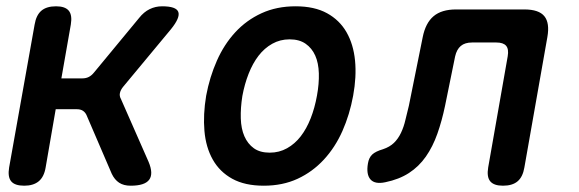

<svg xmlns="http://www.w3.org/2000/svg" viewBox="-20 -580 1840 610"><path d="M57 10Q27 10 15.5 -4Q4 -18 9 -48L90 -502Q95 -532 111.5 -546Q128 -560 158 -560Q187 -560 198.5 -546Q210 -532 205 -502L175 -331H242Q253 -331 262 -335.5Q271 -340 279 -350L422 -523Q437 -542 455.5 -551Q474 -560 495 -560Q540 -560 546.5 -542Q553 -524 523 -487L371 -304Q363 -294 361 -284.5Q359 -275 364 -266L452 -66Q468 -28 454 -9Q440 10 395 10Q373 10 358.5 0.5Q344 -9 335 -28L255 -214Q251 -223 243.5 -228Q236 -233 224 -233H157L125 -48Q120 -18 103 -4Q86 10 57 10Z M818 10Q758 10 718 -12Q678 -34 656 -73Q634 -112 629.5 -164Q625 -216 635 -276Q646 -335 669 -387Q692 -439 727.5 -477.5Q763 -516 811 -538Q859 -560 919 -560Q979 -560 1019 -538Q1059 -516 1081 -477.5Q1103 -439 1108 -387.5Q1113 -336 1102 -276Q1091 -216 1068 -164Q1045 -112 1009 -73Q973 -34 925.5 -12Q878 10 818 10ZM837 -95Q867 -95 892 -109Q917 -123 935.5 -147Q954 -171 967 -204Q980 -237 987 -276Q994 -314 993 -347Q992 -380 981.5 -403.5Q971 -427 951 -441Q931 -455 900 -455Q870 -455 845 -441Q820 -427 801.5 -403Q783 -379 770 -346Q757 -313 750 -275Q744 -237 745 -204Q746 -171 756.5 -147Q767 -123 786.5 -109Q806 -95 837 -95Z M1323 -462Q1332 -507 1357.5 -528.5Q1383 -550 1429 -550H1646Q1692 -550 1709.5 -528.5Q1727 -507 1719 -462L1646 -48Q1641 -18 1624.5 -4Q1608 10 1578 10Q1549 10 1537.5 -4Q1526 -18 1531 -48L1593 -401Q1597 -424 1588 -434.5Q1579 -445 1557 -445H1480Q1457 -445 1444 -434Q1431 -423 1426 -401L1394 -244Q1384 -196 1369.5 -155Q1355 -114 1333 -82.5Q1311 -51 1279.5 -30.5Q1248 -10 1204 -1Q1171 6 1157 -10Q1143 -26 1149 -61Q1152 -79 1162.5 -89Q1173 -99 1197 -106Q1218 -113 1231.5 -126Q1245 -139 1254 -158Q1263 -177 1268 -199Q1273 -221 1279 -244Z"/></svg>

Font: Maple Mono NL SemiBold
Style: Italic
Weight: 600
Italic angle: -10°
Monospace: yes
Designer: subframe7536
Version: Version 7.000